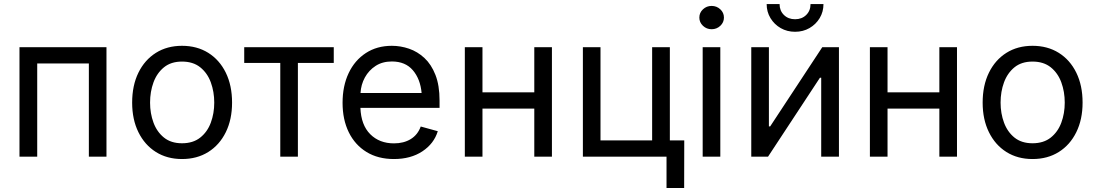

<svg xmlns="http://www.w3.org/2000/svg" viewBox="-20 -781 5467 957"><path d="M510.7 -545.9V0H422.9V-464.8H165.5V0H77.1V-545.9Z M887.2 11.7Q813 11.7 757.1 -23.4Q701.2 -58.6 669.9 -122.1Q638.7 -185.5 638.7 -269.5Q638.7 -355 669.9 -418.7Q701.2 -482.4 757.1 -517.6Q813 -552.7 887.2 -552.7Q961.9 -552.7 1018.1 -517.6Q1074.2 -482.4 1105.5 -418.7Q1136.7 -355 1136.7 -269.5Q1136.7 -185.5 1105.5 -122.1Q1074.2 -58.6 1018.1 -23.4Q961.9 11.7 887.2 11.7ZM887.2 -66.9Q942.4 -66.9 978 -95.2Q1013.7 -123.5 1030.8 -169.7Q1047.9 -215.8 1047.9 -269.5Q1047.9 -323.7 1030.8 -370.4Q1013.7 -417 978 -445.6Q942.4 -474.1 887.2 -474.1Q832.5 -474.1 797.4 -445.6Q762.2 -417 745.1 -370.6Q728 -324.2 728 -269.5Q728 -215.8 745.1 -169.7Q762.2 -123.5 797.4 -95.2Q832.5 -66.9 887.2 -66.9Z M1377 0V-467.3H1197.3V-545.9H1643.6V-467.3H1464.8V0Z M1943.4 11.7Q1864.3 11.7 1806.9 -23.4Q1749.5 -58.6 1718.5 -121.6Q1687.5 -184.6 1687.5 -268.6Q1687.5 -352.5 1717.8 -416.5Q1748 -480.5 1803.5 -516.6Q1858.9 -552.7 1933.1 -552.7Q1976.6 -552.7 2018.8 -538.3Q2061 -523.9 2095.5 -491.9Q2129.9 -460 2150.4 -407.7Q2170.9 -355.5 2170.9 -279.8V-243.2H1776.4Q1779.8 -157.7 1825.4 -112.1Q1871.1 -66.4 1943.8 -66.4Q1992.2 -66.4 2027.1 -87.6Q2062 -108.9 2077.1 -150.4L2162.1 -127Q2143.1 -64.9 2085.2 -26.6Q2027.3 11.7 1943.4 11.7ZM1776.9 -317.4H2081.5Q2075.2 -387.2 2037.8 -430.9Q2000.5 -474.6 1933.1 -474.6Q1886.2 -474.6 1852.3 -452.6Q1818.4 -430.7 1798.8 -395Q1779.3 -359.4 1776.9 -317.4Z M2384.8 -545.9V-320.8H2643.1V-545.9H2731V0H2643.1V-239.7H2384.8V0H2296.9V-545.9Z M2885.3 0V-545.9H2973.1V-81.1H3230.5V-545.9H3318.8V0ZM3302.2 156.2V0H3265.6V-81.1H3390.6L3390.1 156.2Z M3482.4 0V-545.9H3570.3V0ZM3526.9 -635.3Q3502 -635.3 3483.9 -652.3Q3465.8 -669.4 3465.8 -693.4Q3465.8 -717.8 3483.9 -734.6Q3502 -751.5 3526.9 -751.5Q3552.2 -751.5 3570.3 -734.6Q3588.4 -717.8 3588.4 -693.4Q3588.4 -669.4 3570.3 -652.3Q3552.2 -635.3 3526.9 -635.3Z M4161.6 0H4073.2V-393.6H4066.9L3808.1 0H3724.6V-545.9H3812.5V-150.9H3818.8L4078.6 -545.9H4161.6ZM3942.9 -622.6Q3903.3 -622.6 3871.3 -640.9Q3839.4 -659.2 3820.3 -690.7Q3801.3 -722.2 3801.3 -760.7H3865.7Q3865.7 -727.5 3887.5 -706.3Q3909.2 -685.1 3942.9 -685.1Q3976.6 -685.1 3998.3 -706.3Q4020 -727.5 4020 -760.7H4084.5Q4084.5 -722.2 4065.7 -690.9Q4046.9 -659.7 4014.9 -641.1Q3982.9 -622.6 3942.9 -622.6Z M4403.8 -545.9V-320.8H4662.1V-545.9H4750V0H4662.1V-239.7H4403.8V0H4315.9V-545.9Z M5126.5 11.7Q5052.2 11.7 4996.3 -23.4Q4940.4 -58.6 4909.2 -122.1Q4877.9 -185.5 4877.9 -269.5Q4877.9 -355 4909.2 -418.7Q4940.4 -482.4 4996.3 -517.6Q5052.2 -552.7 5126.5 -552.7Q5201.2 -552.7 5257.3 -517.6Q5313.5 -482.4 5344.7 -418.7Q5376 -355 5376 -269.5Q5376 -185.5 5344.7 -122.1Q5313.5 -58.6 5257.3 -23.4Q5201.2 11.7 5126.5 11.7ZM5126.5 -66.9Q5181.6 -66.9 5217.3 -95.2Q5252.9 -123.5 5270 -169.7Q5287.1 -215.8 5287.1 -269.5Q5287.1 -323.7 5270 -370.4Q5252.9 -417 5217.3 -445.6Q5181.6 -474.1 5126.5 -474.1Q5071.8 -474.1 5036.6 -445.6Q5001.5 -417 4984.4 -370.6Q4967.3 -324.2 4967.3 -269.5Q4967.3 -215.8 4984.4 -169.7Q5001.5 -123.5 5036.6 -95.2Q5071.8 -66.9 5126.5 -66.9Z"/></svg>

Font: Inter
Style: Regular
Weight: 400
Designer: Rasmus Andersson
Foundry: rsms
Version: Version 4.001;git-9221beed3